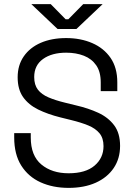

<svg xmlns="http://www.w3.org/2000/svg" viewBox="-20 -899 654 933"><path d="M313.5 14Q237 14 177.2 -13.1Q117.5 -40.2 83.2 -94.6Q49 -149 49 -231V-252.2H129.5V-231Q129.5 -142.5 180.9 -99.8Q232.2 -57 313.5 -57Q395.8 -57 439.4 -94.1Q483 -131.2 483 -189Q483 -227.8 463.5 -251.4Q444 -275 408.8 -289.5Q373.5 -304 326.2 -315.5L272.5 -328.8Q211.8 -344 165.1 -367Q118.5 -390 92.1 -427.4Q65.8 -464.8 65.8 -523.5Q65.8 -582.2 95.5 -625.1Q125.2 -668 178.1 -691Q231 -714 301.5 -714Q372 -714 428.2 -689.6Q484.5 -665.2 517.2 -617.8Q550 -570.2 550 -498.8V-456H469.5V-498.8Q469.5 -550 447.6 -581.6Q425.8 -613.2 387.8 -628.1Q349.8 -643 301.5 -643Q231.8 -643 189 -612.2Q146.2 -581.5 146.2 -524.5Q146.2 -486.5 164.2 -463.2Q182.2 -440 215.6 -425.8Q249 -411.5 295.5 -400.2L349.2 -387Q409.2 -373.2 457.6 -350.9Q506 -328.5 534.8 -290.1Q563.5 -251.8 563.5 -190Q563.5 -128.2 532.5 -82.4Q501.5 -36.5 445.4 -11.2Q389.2 14 313.5 14ZM351.2 -758H259.8L132.2 -879H226.5L298.8 -805.5H312.2L384.5 -879H478.8Z"/></svg>

Font: Space Grotesk Variable Light
Style: Regular
Weight: 300
Designer: Florian Karsten
Foundry: Florian Karsten
Version: Version 2.000